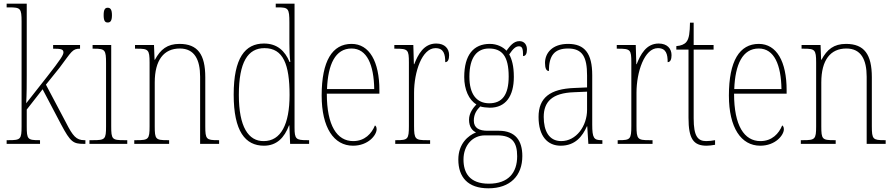

<svg xmlns="http://www.w3.org/2000/svg" viewBox="-20 -780 4847 1041"><path d="M16 0H197V-20H192C130 -20 125 -25 125 -95V-186L211 -296L312 -104C362 -10 377 0 434 0H443V-20H437C394 -20 375 -42 338 -115L229 -321L303 -413C369 -501 372 -516 414 -516V-536H268V-516C311 -516 324 -513 324 -496C324 -482 309 -458 236 -365L122 -220C125 -268 125 -332 125 -373V-760H16V-740H30C91 -740 97 -735 97 -663V-95C97 -25 92 -20 27 -20H16Z M564 -658C578 -658 587 -666 587 -698C587 -729 578 -738 564 -738C550 -738 542 -729 542 -698C542 -666 550 -658 564 -658ZM465 0H670V-20H652C588 -20 583 -25 583 -95V-536H482V-516H491C550 -516 555 -509 555 -437V-95C555 -25 550 -20 485 -20H465Z M708 0H897V-20H888C824 -20 819 -25 819 -95V-333C819 -454 868 -517 955 -517C1035 -517 1065 -456 1065 -364V0H1168V-20H1161C1099 -20 1093 -25 1093 -95V-361C1093 -485 1052 -542 953 -542C887 -542 850 -512 820 -456H818L815 -536H712V-516H724C784 -516 791 -511 791 -441V-95C791 -25 785 -20 721 -20H708Z M1411 10C1481 10 1522 -34 1547 -100H1549L1553 0H1656V-20H1645C1585 -20 1577 -26 1577 -88V-760H1475V-740H1486C1543 -740 1549 -735 1549 -658V-544C1549 -511 1550 -477 1554 -444H1550C1525 -504 1483 -544 1411 -544C1309 -544 1247 -466 1247 -267C1247 -68 1310 10 1411 10ZM1410 -15C1327 -14 1275 -92 1275 -265C1275 -444 1324 -519 1414 -519C1516 -519 1550 -430 1550 -265C1550 -106 1503 -15 1410 -15Z M1894 10C1977 10 2022 -48 2022 -79C2022 -91 2018 -97 2013 -100C1995 -56 1958 -15 1895 -15C1807 -15 1752 -99 1752 -272H2037V-291C2037 -446 1983 -542 1886 -542C1782 -542 1724 -450 1724 -262C1724 -88 1790 10 1894 10ZM2009 -297H1753C1758 -431 1798 -517 1886 -517C1970 -517 2007 -428 2009 -297Z M2123 0H2312V-20H2294C2232 -20 2225 -25 2225 -97V-277C2225 -390 2268 -519 2341 -519C2386 -519 2394 -486 2394 -443C2409 -443 2415 -459 2415 -481C2415 -516 2392 -544 2345 -544C2277 -544 2246 -483 2226 -432H2224L2221 -536H2118V-516H2125C2192 -516 2197 -511 2197 -441V-97C2197 -25 2191 -20 2130 -20H2123Z M2628 241C2747 241 2812 172 2812 66C2812 -17 2775 -71 2685 -71H2624C2579 -71 2549 -85 2549 -126C2549 -163 2566 -185 2584 -203C2594 -199 2621 -196 2636 -196C2722 -196 2766 -259 2766 -363C2766 -423 2755 -459 2741 -485C2762 -516 2776 -529 2794 -529C2813 -529 2816 -513 2816 -476C2830 -476 2837 -489 2837 -512C2837 -536 2824 -557 2796 -557C2764 -557 2744 -529 2726 -505C2708 -525 2675 -542 2636 -542C2548 -542 2497 -483 2497 -362C2497 -295 2522 -238 2563 -214C2546 -196 2523 -167 2523 -131C2523 -92 2541 -71 2561 -62C2519 -46 2465 -1 2465 85C2465 180 2516 241 2628 241ZM2633 -220C2564 -220 2525 -269 2525 -364C2525 -472 2568 -517 2631 -517C2701 -517 2738 -477 2738 -365C2738 -265 2702 -220 2633 -220ZM2630 216C2525 216 2493 156 2493 85C2493 7 2543 -46 2609 -46H2676C2756 -46 2784 -9 2784 67C2784 156 2737 216 2630 216Z M3020 10C3099 10 3138 -41 3162 -95H3164L3170 0H3246V-20H3242C3200 -20 3191 -31 3191 -105V-372C3191 -491 3150 -542 3060 -542C2974 -542 2935 -492 2935 -439C2935 -410 2942 -395 2956 -395C2956 -479 2986 -517 3060 -517C3138 -517 3163 -471 3163 -371V-306L3094 -303C2962 -298 2900 -250 2900 -146C2900 -40 2950 10 3020 10ZM3023 -15C2956 -15 2928 -71 2928 -146C2928 -227 2972 -276 3093 -280L3163 -283V-185C3163 -96 3104 -15 3023 -15Z M3329 0H3518V-20H3500C3438 -20 3431 -25 3431 -97V-277C3431 -390 3474 -519 3547 -519C3592 -519 3600 -486 3600 -443C3615 -443 3621 -459 3621 -481C3621 -516 3598 -544 3551 -544C3483 -544 3452 -483 3432 -432H3430L3427 -536H3324V-516H3331C3398 -516 3403 -511 3403 -441V-97C3403 -25 3397 -20 3336 -20H3329Z M3811 10C3824 10 3840 8 3857 5V-20C3839 -17 3827 -15 3809 -15C3763 -15 3741 -42 3741 -138V-511H3849V-536H3741V-657H3721C3720 -605 3717 -571 3701 -552C3691 -540 3673 -532 3647 -530V-511H3713V-141C3713 -27 3740 10 3811 10Z M4102 10C4185 10 4230 -48 4230 -79C4230 -91 4226 -97 4221 -100C4203 -56 4166 -15 4103 -15C4015 -15 3960 -99 3960 -272H4245V-291C4245 -446 4191 -542 4094 -542C3990 -542 3932 -450 3932 -262C3932 -88 3998 10 4102 10ZM4217 -297H3961C3966 -431 4006 -517 4094 -517C4178 -517 4215 -428 4217 -297Z M4322 0H4511V-20H4502C4438 -20 4433 -25 4433 -95V-333C4433 -454 4482 -517 4569 -517C4649 -517 4679 -456 4679 -364V0H4782V-20H4775C4713 -20 4707 -25 4707 -95V-361C4707 -485 4666 -542 4567 -542C4501 -542 4464 -512 4434 -456H4432L4429 -536H4326V-516H4338C4398 -516 4405 -511 4405 -441V-95C4405 -25 4399 -20 4335 -20H4322Z"/></svg>

Font: Noto Serif Myanmar Condensed Thin
Style: Regular
Weight: 100
Width: 3
Designer: Ben Mitchell and the Monotype Design Team
Foundry: Monotype Imaging Inc.
Version: Version 2.106